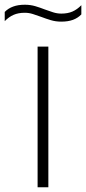

<svg xmlns="http://www.w3.org/2000/svg" viewBox="-59 -792 364 812"><path d="M100 0V-595H145.5V0ZM200 -700.5Q176.5 -700.5 155.8 -706.8Q135 -713 115.5 -720.5Q97.5 -727 80.5 -732.5Q63.5 -738 45.5 -738Q18.5 -738 -1.5 -729.2Q-21.5 -720.5 -39 -702.5V-741.5Q-24.5 -756.5 -3.5 -764.2Q17.5 -772 46 -772Q69.5 -772 90.5 -765.8Q111.5 -759.5 130.5 -752Q148.5 -745.5 165.5 -740Q182.5 -734.5 200.5 -734.5Q227.5 -734.5 247.5 -743.2Q267.5 -752 285 -770V-731Q270.5 -716 249.8 -708.2Q229 -700.5 200 -700.5Z"/></svg>

Font: Encode Sans SC SemiExpanded ExtraLight
Style: Regular
Weight: 250
Width: 6
Designer: Multiple Designers
Foundry: Impallari Type
Version: Version 3.002